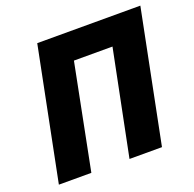

<svg xmlns="http://www.w3.org/2000/svg" viewBox="-117 -770 898 889"><g transform="rotate(-20 332.0 -325.0)"><path d="M26 0H186L288 -516H478L374 0H534L664 -650H156Z"/></g></svg>

Font: Source Sans Pro Black
Style: Italic
Weight: 900
Italic angle: -11°
Designer: Paul D. Hunt
Foundry: Adobe Systems Incorporated
Version: Version 3.006;hotconv 1.0.111;makeotfexe 2.5.65597